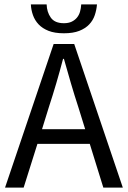

<svg xmlns="http://www.w3.org/2000/svg" viewBox="-20 -857 584 877"><path d="M203 -367 172 -267H369L338 -367Q320 -422 304 -476.5Q288 -531 272 -588H268Q253 -531 237 -476.5Q221 -422 203 -367ZM3 0 225 -656H319L541 0H452L390 -200H151L88 0ZM272 -705Q230 -705 202 -716Q174 -727 156.5 -745.5Q139 -764 130.5 -788Q122 -812 121 -837H193Q194 -802 212 -776.5Q230 -751 272 -751Q293 -751 307.5 -758Q322 -765 331.5 -776.5Q341 -788 345.5 -803.5Q350 -819 351 -837H423Q421 -812 413 -788Q405 -764 387.5 -745.5Q370 -727 342 -716Q314 -705 272 -705Z"/></svg>

Font: Source Sans Pro
Style: Regular
Weight: 400
Designer: Paul D. Hunt
Foundry: Adobe Systems Incorporated
Version: Version 2.021;PS 2.000;hotconv 1.0.86;makeotf.lib2.5.63406